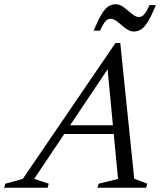

<svg xmlns="http://www.w3.org/2000/svg" viewBox="-86 -882 762 902"><path d="M183.5 -252.5 197.5 -293.5H511.5L497.5 -252.5ZM544.5 -42.5 606 -19 600.5 0H372L377.5 -19L468.5 -41.5L415.5 -597.5H447L74.5 -41.5L143 -19L137.5 0H-66.5L-61 -19L21 -41.5L456.5 -680H479ZM646.5 -858Q625.5 -807.5 609.2 -780.8Q593 -754 577.2 -744Q561.5 -734 542 -734Q527.5 -734 513 -743Q498.5 -752 485 -764Q471.5 -776 458.5 -785Q445.5 -794 434 -794Q426.5 -794 419 -790Q411.5 -786 403.2 -774Q395 -762 384 -738H354Q375 -788.5 391.2 -815.2Q407.5 -842 423.2 -852Q439 -862 458.5 -862Q473 -862 487.5 -853Q502 -844 515.5 -832Q529 -820 542 -811Q555 -802 566.5 -802Q574 -802 581.5 -806Q589 -810 597.5 -822.2Q606 -834.5 616.5 -858Z"/></svg>

Font: Newsreader 18pt
Style: Italic
Weight: 400
Italic angle: -17°
Version: Version 1.003